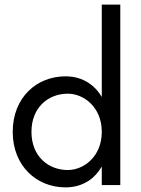

<svg xmlns="http://www.w3.org/2000/svg" viewBox="-20 -800 610 830"><path d="M420 -780V-381C405 -406 387 -426 364 -441C335 -460 302 -470 263 -470C139 -470 35 -379 35 -230C35 -82 139 10 263 10C302 10 335 0 364 -19C387 -34 405 -55 420 -80V0H500V-780ZM116 -230C116 -336 189 -395 273 -395C343 -395 420 -336 420 -230C420 -124 343 -65 273 -65C189 -65 116 -124 116 -230Z"/></svg>

Font: Jost
Style: Regular
Weight: 400
Version: Version 3.710